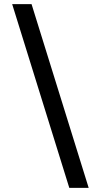

<svg xmlns="http://www.w3.org/2000/svg" viewBox="-20 -760 457 931"><path d="M316 151 39 -740H133L410 151Z"/></svg>

Font: IBM Plex Sans Devanagari Medium
Style: Regular
Weight: 500
Designer: Mike Abbink, Paul van der Laan, Pieter van Rosmalen, Erin McLaughlin
Foundry: Bold Monday
Version: Version 1.1